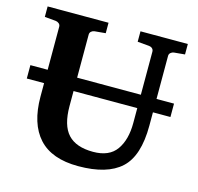

<svg xmlns="http://www.w3.org/2000/svg" viewBox="-101 -778 931 901"><g transform="rotate(15 364.5 -327.5)"><path d="M712.9 -318.8H627.9V-253.9Q627.9 -106.4 561 -45.2Q494.1 16.1 354 16.1Q225.1 16.1 162.1 -53Q99.1 -122.1 99.1 -253.9V-318.8H15.1V-383.8H99.1V-592.8Q99.1 -602.5 92 -608.4Q85 -614.3 76.2 -615.2L22 -620.1V-670.9H317.9V-620.1L264.2 -615.2Q255.9 -614.3 249 -608.4Q242.2 -602.5 242.2 -592.8V-383.8H551.8V-592.8Q551.8 -602.5 545.4 -608.4Q539.1 -614.3 529.8 -615.2L473.1 -620.1V-670.9H703.1V-620.1L649.9 -615.2Q642.1 -614.3 635 -608.4Q627.9 -602.5 627.9 -592.8V-383.8H712.9ZM551.8 -246.1V-318.8H242.2V-246.1Q242.2 -152.3 281.7 -109.6Q321.3 -66.9 403.8 -66.9Q482.4 -66.9 517.1 -116Q551.8 -165 551.8 -246.1Z"/></g></svg>

Font: Charis
Style: Bold
Weight: 700
Designer: Walt Agee, Miriam Martin, Annie Olsen, Victor Gaultney, Lorna Priest, Alan Ward, Bob Hallissy, Martin Hosken, Sharon Cor
Foundry: SIL Global
Version: Version 7.000